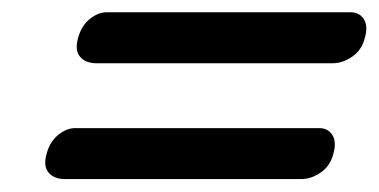

<svg xmlns="http://www.w3.org/2000/svg" viewBox="-20 -494 602 305"><path d="M104 -433.5Q109 -452.5 122.2 -463.5Q135.5 -474.5 149.5 -474.5H537Q551 -474.5 558 -463.5Q565 -452.5 559.5 -433.5Q554.5 -414 539.2 -403.8Q524 -393.5 508.5 -393.5H133.5Q116 -393.5 107.2 -403.8Q98.5 -414 104 -433.5ZM54 -249.5Q59 -268.5 72.2 -279.5Q85.5 -290.5 99.5 -290.5H487Q501 -290.5 508 -279.5Q515 -268.5 509.5 -249.5Q504.5 -230 489.2 -219.8Q474 -209.5 458.5 -209.5H83.5Q66 -209.5 57.2 -219.8Q48.5 -230 54 -249.5Z"/></svg>

Font: Fraunces 72pt Soft Black
Style: Italic
Weight: 900
Italic angle: -16°
Version: Version 1.000;[b76b70a41]